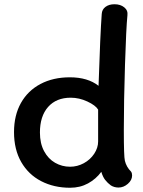

<svg xmlns="http://www.w3.org/2000/svg" viewBox="-20 -876 673 904"><path d="M46 -254Q46 -333 78.5 -391Q111 -449 170.5 -480.5Q230 -512 309 -512Q393 -512 444 -472Q452 -716 459 -810Q460 -831 476.5 -843.5Q493 -856 519 -856Q547 -856 565 -841.5Q583 -827 580 -804Q574 -745 568.5 -571Q563 -397 563 -264Q563 -138 568 -119Q575 -90 597 -68Q602 -61 602 -50Q602 -28 582 -10.5Q562 7 538 7Q518 7 502 -3Q487 -14 475.5 -28.5Q464 -43 457 -67Q432 -33 394.5 -12.5Q357 8 310 8Q234 8 174 -23Q114 -54 80 -113Q46 -172 46 -254ZM442 -210V-360Q430 -380 391.5 -398Q353 -416 313 -416Q245 -416 206.5 -372.5Q168 -329 168 -252Q168 -201 187.5 -164.5Q207 -128 239.5 -109.5Q272 -91 310 -91Q344 -91 374.5 -107.5Q405 -124 423.5 -152Q442 -180 442 -210Z"/></svg>

Font: Mali SemiBold
Style: Regular
Weight: 600
Designer: Kitiyaporn Chalermlarp | Katatrad Aksorn Co.,Ltd.
Foundry: Cadson Demak Co.,Ltd.
Version: Version 1.000; ttfautohint (v1.6)